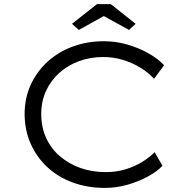

<svg xmlns="http://www.w3.org/2000/svg" viewBox="-20 -906 909 936"><path d="M491 10Q407 10 335.5 -16Q264 -42 211.5 -90.5Q159 -139 129.5 -205.5Q100 -272 100 -351Q100 -427 129.5 -492Q159 -557 211.5 -605Q264 -653 334.5 -679Q405 -705 486 -705Q545 -705 600.5 -689Q656 -673 703 -646.5Q750 -620 780 -588L731 -522Q701 -554 662 -577.5Q623 -601 577.5 -614.5Q532 -628 483 -628Q420 -628 365.5 -608Q311 -588 269.5 -551Q228 -514 204.5 -463Q181 -412 181 -351Q181 -286 205 -233.5Q229 -181 272.5 -144Q316 -107 372.5 -87Q429 -67 496 -67Q547 -67 591.5 -80.5Q636 -94 672 -116Q708 -138 734 -164L772 -98Q746 -70 701 -45.5Q656 -21 602 -5.5Q548 10 491 10ZM364 -760 331 -790 453 -886H520L641 -790L609 -760L471 -836H501Z"/></svg>

Font: Lexend Mega Light
Style: Regular
Weight: 300
Version: Version 1.007